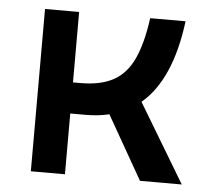

<svg xmlns="http://www.w3.org/2000/svg" viewBox="-43 -564 672 610"><g transform="rotate(5 293.0 -259.0)"><path d="M76.7 0V-517.6H185.5V-293H210Q272.9 -293 313.7 -314.9Q354.5 -336.9 377.7 -386.2Q400.9 -435.5 412.1 -517.6H524.9Q501 -328.6 407.7 -250.5L558.1 0H424.8L309.6 -202.1Q274.9 -193.8 234.4 -193.8H185.5V0Z"/></g></svg>

Font: Caskaydia Cove Medium
Style: Regular
Weight: 500
Monospace: yes
Designer: Aaron Bell
Foundry: Saja Typeworks
Version: Version 4.300; ttfautohint (v1.8.3)